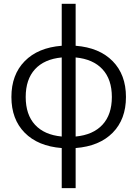

<svg xmlns="http://www.w3.org/2000/svg" viewBox="-20 -770 723 1010"><path d="M304.7 -529.3V-750H377.9V-529.3Q502.9 -519.5 572.8 -448.2Q642.6 -377 642.6 -259.8Q642.6 -142.6 572.8 -71.8Q502.9 -1 377.9 8.8V219.7H304.7V8.8Q179.7 -1 109.9 -71.8Q40 -142.6 40 -259.8Q40 -377 109.9 -448.2Q179.7 -519.5 304.7 -529.3ZM304.7 -51.8V-467.8Q212.9 -459 164.1 -405.8Q115.2 -352.5 115.2 -259.8Q115.2 -167 164.1 -113.8Q212.9 -60.5 304.7 -51.8ZM377.9 -51.8Q469.7 -60.5 519 -113.8Q568.4 -167 568.4 -259.8Q568.4 -352.5 519 -405.8Q469.7 -459 377.9 -467.8Z"/></svg>

Font: GenEi M Gothic v2 Regular
Style: Regular
Weight: 400
Version: Version 2.0